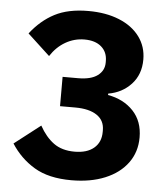

<svg xmlns="http://www.w3.org/2000/svg" viewBox="-52 -756 704 815"><g transform="rotate(5 300.0 -349.0)"><path d="M273 -422Q328 -422 356 -443Q384 -464 384 -498V-505Q384 -543 358 -565.5Q332 -588 286 -588Q243 -588 205.5 -566.5Q168 -545 142 -505L47 -593Q91 -650 148.5 -680Q206 -710 292 -710Q367 -710 423.5 -687Q480 -664 511 -622Q542 -580 542 -525Q542 -461 503.5 -419.5Q465 -378 406 -368V-362Q473 -350 514 -306.5Q555 -263 555 -194Q555 -132 521 -85.5Q487 -39 425.5 -13.5Q364 12 282 12Q185 12 124 -24.5Q63 -61 24 -122L135 -208Q161 -161 196 -135.5Q231 -110 285 -110Q338 -110 367.5 -135Q397 -160 397 -204V-211Q397 -253 364 -275Q331 -297 272 -297H207V-422Z"/></g></svg>

Font: iA Writer Duo S
Style: Bold
Weight: 700
Designer: Mike Abbink, Paul van der Laan, Pieter van Rosmalen, Oliver Reichenstein
Foundry: Bold Monday and Information Architects Inc.
Version: Version 2.000